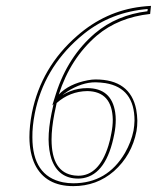

<svg xmlns="http://www.w3.org/2000/svg" viewBox="-20 -631 539 660"><path d="M496.1 -583Q387.2 -571.3 313 -508.8Q221.7 -430.2 182.1 -306.2Q217.3 -342.8 281.2 -355Q296.4 -357.9 308.1 -357.9Q427.7 -357.9 448.2 -254.9Q451.7 -235.8 452.1 -216.3Q452.1 -196.8 449.2 -180.2Q433.1 -97.2 371.6 -42.5Q312.5 8.8 231.9 8.8Q136.7 8.8 100.1 -65.4Q81.5 -104.5 81.1 -159.2Q81.1 -198.2 89.8 -243.2Q121.6 -400.4 245.1 -507.8Q342.8 -593.3 465.8 -607.9Q482.4 -609.9 499 -610.8ZM174.8 -276.9Q172.9 -269.5 167 -240.2Q157.2 -189.9 157.2 -151.4Q157.2 -37.6 235.8 -27.8Q242.7 -26.9 249 -26.9Q320.3 -26.9 352.5 -129.9Q358.9 -150.4 362.8 -172.9Q367.7 -197.3 367.7 -219.7Q365.7 -316.9 279.8 -317.9Q220.2 -316.9 174.8 -276.9ZM486.8 -592.3 487.8 -600.1Q362.8 -589.8 269.5 -515.6Q260.3 -507.8 251.5 -500.5Q129.9 -394 99.6 -241.2Q90.8 -196.3 91.3 -159.2Q91.3 -25.9 196.3 -4.4Q213.9 -1 231.9 -1Q348.6 -1 409.7 -105.5Q431.2 -143.1 439 -182.1Q441.9 -198.7 442.4 -216.3Q442.4 -328.6 342.8 -345.2Q326.2 -347.7 308.1 -348.1Q261.2 -348.1 211.4 -316.4Q197.8 -307.6 189 -298.8L159.7 -268.6L172.4 -309.1Q213.4 -437 306.6 -516.6Q381.3 -579.6 486.8 -592.3ZM165.5 -279.8 166 -282.7 168.5 -284.7Q217.8 -328.1 279.8 -328.1Q363.3 -328.1 376 -244.6Q377.9 -231.9 377.9 -219.7Q377.9 -195.3 373 -170.9Q346.7 -33.2 266.1 -18.6Q257.3 -17.1 249 -17.1Q180.2 -17.1 156.7 -85Q147.5 -113.8 147 -151.4Q147 -191.9 157.2 -241.7Q163.6 -273.4 165.5 -279.8Z"/></svg>

Font: Linux Biolinum Outline O
Style: Italic
Weight: 400
Italic angle: -12°
Designer: Philipp H. Poll
Foundry: Philipp H. Poll
Version: Version 0.6.2